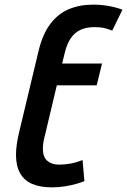

<svg xmlns="http://www.w3.org/2000/svg" viewBox="-20 -796 548 828"><path d="M204 12Q154 12 119.5 -2.5Q85 -17 67 -48.5Q49 -80 49 -128Q49 -150 52.5 -174.5Q56 -199 63 -228L146 -575Q163 -647 196 -691.5Q229 -736 276 -756Q323 -776 382 -776Q416 -776 449.5 -770Q483 -764 508 -754L464 -664Q452 -669 433.5 -674Q415 -679 386 -679Q352 -679 326.5 -667Q301 -655 284.5 -630Q268 -605 259 -567L248 -522H420L397 -428H225L174 -213Q170 -199 167.5 -184.5Q165 -170 165 -155Q165 -118 184.5 -102Q204 -86 233 -86Q259 -86 284 -90.5Q309 -95 336 -106L344 -15Q333 -10 310.5 -3.5Q288 3 260.5 7.5Q233 12 204 12Z"/></svg>

Font: Ubuntu Sans SemiBold
Style: Italic
Weight: 600
Italic angle: -13.5°
Designer: Dalton Maag Ltd
Foundry: Dalton Maag Ltd
Version: Version 1.006